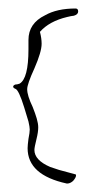

<svg xmlns="http://www.w3.org/2000/svg" viewBox="-20 -398 234 452"><path d="M137 34Q45 14 45 -49Q45 -53 45.5 -58Q46 -63 47 -71Q50 -86 50 -93Q50 -99 47 -112L37 -145Q24 -187 16 -189Q11 -191 11 -194Q11 -197 16 -199Q18 -199 20.5 -199.5Q23 -200 26 -201Q47 -213 47 -282V-304Q47 -343 86 -362Q114 -378 158 -378Q164 -378 164 -371Q164 -364 154 -361L147 -360L138 -358Q96 -348 74 -323Q78 -308 78 -295Q78 -276 61 -237Q44 -200 44 -188Q44 -173 57 -146Q63 -131 66.5 -119Q70 -107 70 -98Q70 -87 66 -71Q61 -51 61 -45Q61 -21 98 -5L119 2L156 12Q159 12 159 15Q159 20 152 28Q145 34 139 34Z"/></svg>

Font: Puppies Play
Style: Regular
Weight: 400
Designer: Robert E. Leuschke
Foundry: Robert E. Leuschke
Version: Version 1.010; ttfautohint (v1.8.3)